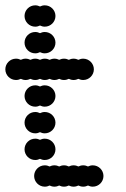

<svg xmlns="http://www.w3.org/2000/svg" viewBox="-20 -700 472 720"><path d="M108 -40C108 -18 126 0 148 0C154.5 0 160.6 -1.6 166 -4.3C171.4 -1.6 177.5 0 184 0C190.5 0 196.6 -1.6 202 -4.3C207.4 -1.6 213.5 0 220 0C226.5 0 232.6 -1.6 238 -4.3C243.4 -1.6 249.5 0 256 0C262.5 0 268.6 -1.6 274 -4.3C279.4 -1.6 285.5 0 292 0C298.5 0 304.6 -1.6 310 -4.3C315.4 -1.6 321.5 0 328 0C350 0 368 -18 368 -40C368 -62 350 -80 328 -80C321.5 -80 315.4 -78.4 310 -75.7C304.6 -78.4 298.5 -80 292 -80C285.5 -80 279.4 -78.4 274 -75.7C268.6 -78.4 262.5 -80 256 -80C249.5 -80 243.4 -78.4 238 -75.7C232.6 -78.4 226.5 -80 220 -80C213.5 -80 207.4 -78.4 202 -75.7C196.6 -78.4 190.5 -80 184 -80C177.5 -80 171.4 -78.4 166 -75.7C160.6 -78.4 154.5 -80 148 -80C126 -80 108 -62 108 -40ZM72 -140C72 -118 90 -100 112 -100C118.5 -100 124.6 -101.6 130 -104.3C135.4 -101.6 141.5 -100 148 -100C170 -100 188 -118 188 -140C188 -162 170 -180 148 -180C141.5 -180 135.4 -178.4 130 -175.7C124.6 -178.4 118.5 -180 112 -180C90 -180 72 -162 72 -140ZM72 -240C72 -218 90 -200 112 -200C118.5 -200 124.6 -201.6 130 -204.3C135.4 -201.6 141.5 -200 148 -200C170 -200 188 -218 188 -240C188 -262 170 -280 148 -280C141.5 -280 135.4 -278.4 130 -275.7C124.6 -278.4 118.5 -280 112 -280C90 -280 72 -262 72 -240ZM72 -340C72 -318 90 -300 112 -300C118.5 -300 124.6 -301.6 130 -304.3C135.4 -301.6 141.5 -300 148 -300C170 -300 188 -318 188 -340C188 -362 170 -380 148 -380C141.5 -380 135.4 -378.4 130 -375.7C124.6 -378.4 118.5 -380 112 -380C90 -380 72 -362 72 -340ZM0 -440C0 -418 18 -400 40 -400C46.5 -400 52.6 -401.6 58 -404.3C63.4 -401.6 69.5 -400 76 -400C82.5 -400 88.6 -401.6 94 -404.3C99.4 -401.6 105.5 -400 112 -400C118.5 -400 124.6 -401.6 130 -404.3C135.4 -401.6 141.5 -400 148 -400C154.5 -400 160.6 -401.6 166 -404.3C171.4 -401.6 177.5 -400 184 -400C190.5 -400 196.6 -401.6 202 -404.3C207.4 -401.6 213.5 -400 220 -400C226.5 -400 232.6 -401.6 238 -404.3C243.4 -401.6 249.5 -400 256 -400C262.5 -400 268.6 -401.6 274 -404.3C279.4 -401.6 285.5 -400 292 -400C314 -400 332 -418 332 -440C332 -462 314 -480 292 -480C285.5 -480 279.4 -478.4 274 -475.7C268.6 -478.4 262.5 -480 256 -480C249.5 -480 243.4 -478.4 238 -475.7C232.6 -478.4 226.5 -480 220 -480C213.5 -480 207.4 -478.4 202 -475.7C196.6 -478.4 190.5 -480 184 -480C177.5 -480 171.4 -478.4 166 -475.7C160.6 -478.4 154.5 -480 148 -480C141.5 -480 135.4 -478.4 130 -475.7C124.6 -478.4 118.5 -480 112 -480C105.5 -480 99.4 -478.4 94 -475.7C88.6 -478.4 82.5 -480 76 -480C69.5 -480 63.4 -478.4 58 -475.7C52.6 -478.4 46.5 -480 40 -480C18 -480 0 -462 0 -440ZM72 -540C72 -518 90 -500 112 -500C118.5 -500 124.6 -501.6 130 -504.3C135.4 -501.6 141.5 -500 148 -500C170 -500 188 -518 188 -540C188 -562 170 -580 148 -580C141.5 -580 135.4 -578.4 130 -575.7C124.6 -578.4 118.5 -580 112 -580C90 -580 72 -562 72 -540ZM72 -640C72 -618 90 -600 112 -600C118.5 -600 124.6 -601.6 130 -604.3C135.4 -601.6 141.5 -600 148 -600C170 -600 188 -618 188 -640C188 -662 170 -680 148 -680C141.5 -680 135.4 -678.4 130 -675.7C124.6 -678.4 118.5 -680 112 -680C90 -680 72 -662 72 -640Z"/></svg>

Font: Dotrice Condensed
Style: Bold
Weight: 700
Width: 2
Monospace: yes
Designer: Paul Flo Williams
Foundry: His Deeds Are Dust
Version: Version 1.001